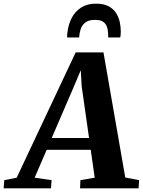

<svg xmlns="http://www.w3.org/2000/svg" viewBox="-97 -1033 783 1053"><path d="M-77 0 -73.5 -45 -5.5 -58.5 318 -745.5H470.5L590 -59.5L666 -45L663 0H342L344 -45L422.5 -58.5L400.5 -211.5H159L93 -58.5L186 -45L182.5 0ZM186.5 -276H391.5L351 -559L346 -648L312 -567ZM429.5 -1013Q472 -1013 498.8 -998.5Q525.5 -984 540 -960.8Q554.5 -937.5 560 -911.2Q565.5 -885 565.5 -860.5Q565.5 -852 564.8 -843.5Q564 -835 562.5 -827.5H496.5Q496.5 -832.5 496.2 -837.2Q496 -842 496 -846.5Q495.5 -869 489.2 -886.5Q483 -904 468 -914Q453 -924 424.5 -924Q388.5 -924 370 -908.8Q351.5 -893.5 344.8 -871.2Q338 -849 337 -827.5H271Q271 -835.5 271.5 -842.5Q272 -849.5 273 -857Q278.5 -901.5 297.5 -936.8Q316.5 -972 349.5 -992.5Q382.5 -1013 429.5 -1013Z"/></svg>

Font: Merriweather 36pt ExtraBold
Style: Italic
Weight: 800
Italic angle: -7.8°
Version: Version 2.101